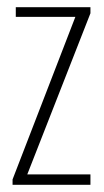

<svg xmlns="http://www.w3.org/2000/svg" viewBox="-20 -515 289 535"><path d="M15 0V-15L190 -468H24V-495H232V-478L56 -29H232V0Z"/></svg>

Font: Alumni Sans ExtraLight
Style: Regular
Weight: 250
Version: Version 1.018